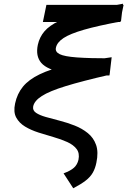

<svg xmlns="http://www.w3.org/2000/svg" viewBox="-20 -826 683 1030"><path d="M373 184 321 104Q359 90 377 73.5Q395 57 401 31Q408 -4 391 -26.5Q374 -49 341 -64Q308 -79 267.5 -90.5Q227 -102 186.5 -115Q146 -128 114.5 -147Q83 -166 67 -195.5Q51 -225 61 -271Q72 -323 103 -361Q134 -399 193 -427.5Q252 -456 346.5 -478Q441 -500 579 -519L568 -425Q420 -391 332.5 -364Q245 -337 204.5 -311Q164 -285 158 -255Q154 -234 173 -221Q192 -208 225.5 -198.5Q259 -189 300 -178.5Q341 -168 380.5 -152.5Q420 -137 451 -112Q482 -87 495.5 -48.5Q509 -10 497 47Q491 77 478 100Q465 123 440 142.5Q415 162 373 184ZM567 -421Q410 -421 321.5 -436.5Q233 -452 201.5 -488.5Q170 -525 183 -586Q192 -627 218.5 -658Q245 -689 297.5 -714Q350 -739 433.5 -761.5Q517 -784 640 -806L629 -711Q505 -688 430.5 -666.5Q356 -645 321 -622Q286 -599 280 -570Q275 -548 300 -535.5Q325 -523 392 -518Q459 -513 578 -513ZM210 -708 229 -800H643L624 -708Z"/></svg>

Font: Victor Mono Thin
Style: Italic
Weight: 100
Italic angle: -12°
Monospace: yes
Designer: Rune Bjørnerås
Version: Version 1.561;gftools[0.9.30]